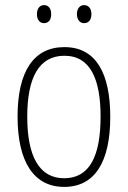

<svg xmlns="http://www.w3.org/2000/svg" viewBox="-20 -724 502 754"><path d="M125 -668C125 -648 135 -633 153 -633C171 -633 181 -647 181 -668C181 -690 171 -704 153 -704C135 -704 125 -689 125 -668ZM282 -669C282 -648 293 -633 310 -633C329 -633 339 -647 339 -669C339 -690 328 -704 310 -704C293 -704 282 -689 282 -669ZM413 -265C413 -433 359 -539 233 -539C111 -539 49 -442 49 -266C49 -90 112 10 232 10C353 10 413 -89 413 -265ZM87 -266C87 -419 133 -505 233 -505C336 -505 375 -411 375 -266C375 -108 330 -24 232 -24C133 -24 87 -112 87 -266Z"/></svg>

Font: Noto Sans Devanagari Condensed ExtraLight
Style: Regular
Weight: 200
Width: 3
Designer: Jelle Bosma - Monotype Design Team
Foundry: Monotype Imaging Inc.
Version: Version 2.004